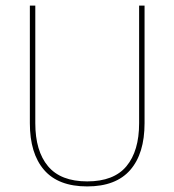

<svg xmlns="http://www.w3.org/2000/svg" viewBox="-20 -659 625 688"><path d="M292.5 9Q189 9 138 -50Q87 -109 87 -217.5V-639H106.5V-217.5Q106.5 -118 152 -63.5Q197.5 -9 292.5 -9Q388 -9 433.2 -63.5Q478.5 -118 478.5 -217.5V-639H498V-217.5Q498 -109 446.8 -50Q395.5 9 292.5 9Z"/></svg>

Font: Anek Malayalam Thin
Style: Regular
Weight: 250
Version: Version 1.003